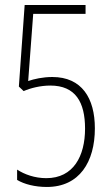

<svg xmlns="http://www.w3.org/2000/svg" viewBox="-20 -734 441 763"><path d="M188 -428C150 -428 115 -420 92 -412L112 -679H320V-714H78L55 -390L74 -372C101 -384 141 -394 180 -394C280 -394 318 -328 318 -223C318 -114 272 -26 164 -26C118 -26 77 -41 48 -60V-19C76 -2 119 9 166 9C296 9 357 -91 357 -224C357 -344 305 -428 188 -428Z"/></svg>

Font: Noto Sans Thai ExtCond ExtLt
Style: Regular
Weight: 200
Width: 2
Designer: Monotype Design Team
Foundry: Monotype Imaging Inc.
Version: Version 2.002